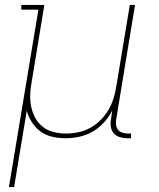

<svg xmlns="http://www.w3.org/2000/svg" viewBox="-20 -550 640 775"><path d="M16 205 135 -511H66V-530H159L108 -220Q103 -195 102 -169Q101 -143 106 -119Q111 -95 122.5 -74Q134 -53 153 -38Q172 -23 196.5 -17Q221 -11 246 -11Q270 -11 295 -16Q320 -21 342.5 -33Q365 -45 384 -63.5Q403 -82 416.5 -104.5Q430 -127 437.5 -150.5Q445 -174 449 -199L504 -530H525L449 -68Q447 -57 448.5 -45.5Q450 -34 456.5 -26Q463 -18 474 -14.5Q485 -11 496 -11H509V8H493Q478 8 463.5 3.5Q449 -1 439.5 -11.5Q430 -22 427.5 -37.5Q425 -53 428 -68L433 -104Q420 -78 399.5 -55.5Q379 -33 353.5 -18.5Q328 -4 300 2Q272 8 245 8Q217 8 191 2Q165 -4 144 -19Q123 -34 109 -56Q95 -78 88 -103L37 205Z"/></svg>

Font: Iosevka Curly Slab ThEx
Style: Italic
Weight: 100
Width: 7
Italic angle: -9°
Monospace: yes
Designer: Belleve Invis
Foundry: Belleve Invis
Version: Version 11.1.0; ttfautohint (v1.8.3)